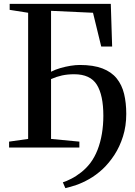

<svg xmlns="http://www.w3.org/2000/svg" viewBox="-20 -763 699 993"><path d="M318 210 305 180Q324 174 349 161.2Q374 148.5 399.8 128.2Q425.5 108 446.5 81Q469.5 50.5 484.5 12Q499.5 -26.5 507 -71.2Q514.5 -116 514.5 -164Q514.5 -270.5 480.8 -324.8Q447 -379 363.5 -379Q329.5 -379 300.8 -372.8Q272 -366.5 244 -354V-44.5L390.5 -30.5V0H27V-30.5L125.5 -44.5V-697L30 -712V-743H553L560 -522.5H503.5L461 -697L244 -707V-392Q266.5 -403.5 292.5 -411Q318.5 -418.5 344.8 -422.8Q371 -427 392.5 -427Q463 -427 509.8 -409Q556.5 -391 583.5 -357.5Q610.5 -324 621.8 -277.5Q633 -231 633 -174Q633 -111 616.2 -57.8Q599.5 -4.5 571.8 38Q544 80.5 510.5 112Q476 143.5 441 163.2Q406 183 374.5 193.8Q343 204.5 318 210Z"/></svg>

Font: Merriweather 96pt Medium
Style: Regular
Weight: 500
Version: Version 2.100